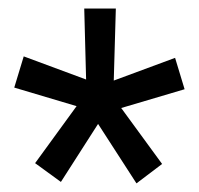

<svg xmlns="http://www.w3.org/2000/svg" viewBox="-20 -731 471 454"><path d="M161.1 -480 13.7 -523.9 36.1 -597.7 183.6 -543 179.2 -710.9H253.9L249 -540.5L394 -594.2L416.5 -520L266.6 -475.6L363.3 -343.3L302.7 -297.4L211.9 -438L124 -300.8L63 -345.2Z"/></svg>

Font: MAUL Condensed
Style: Condensed Regular
Weight: 400
Designer: MAUL
Version: Version 1.0; 2020; ttfautohint (v1.8.3)